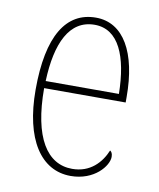

<svg xmlns="http://www.w3.org/2000/svg" viewBox="-68 -597 548 661"><g transform="rotate(10 206.0 -266.0)"><path d="M223 10C306 10 351 -48 351 -79C351 -91 347 -97 342 -100C324 -56 287 -15 224 -15C136 -15 81 -99 81 -272H366V-291C366 -446 312 -542 215 -542C111 -542 53 -450 53 -262C53 -88 119 10 223 10ZM338 -297H82C87 -431 127 -517 215 -517C299 -517 336 -428 338 -297Z"/></g></svg>

Font: Noto Serif Bengali Condensed Thin
Style: Regular
Weight: 100
Width: 3
Designer: Juan Bruce, Universal Thirst, Indian Type Foundry and the Monotype Design Team.
Foundry: Monotype Imaging Inc.
Version: Version 2.003